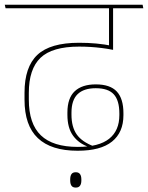

<svg xmlns="http://www.w3.org/2000/svg" viewBox="-34 -646 636 826"><path d="M369 -610.5H556.5L553.5 -625.5H365.5ZM452 -615.5H435V-487L452 -487.5ZM-10 -610.5H582.5L579.5 -625.5H-13.5ZM435 -616.5V-440.5L452.5 -431.5V-616.5ZM71.5 -247.5V-217Q71.5 -106 128.8 -51.8Q186 2.5 300 2.5Q399 2.5 448 -37Q497 -76.5 497 -150.5V-159Q497 -221.5 468.5 -252.2Q440 -283 378 -283Q319 -283 287.5 -253.5Q256 -224 256 -162V-152Q256 -95.5 280.5 -62Q305 -28.5 348.5 -13.5V-11.5L369.5 -16.5Q318 -36 295.8 -68Q273.5 -100 273.5 -153V-161Q273.5 -215.5 300 -241Q326.5 -266.5 378 -266.5Q431.5 -266.5 455.5 -240.2Q479.5 -214 479.5 -157.5V-151Q479.5 -84 435.5 -49Q391.5 -14 301 -14Q193.5 -14 141.8 -63.8Q90 -113.5 90 -217.5V-246.5Q90 -349 140.2 -397.2Q190.5 -445.5 306.5 -445.5Q331.5 -445.5 355.2 -444Q379 -442.5 403.2 -439.5Q427.5 -436.5 452.5 -431.5V-448Q415.5 -455.5 379.8 -458.8Q344 -462 306 -462Q182 -462 126.8 -410Q71.5 -358 71.5 -247.5ZM292 161Q304.5 161 310.2 153Q316 145 316 130.5Q316 130 316 128.5Q316 127 316 126Q316 111 310.2 103Q304.5 95 292 95Q279 95 273.5 103Q268 111 268 126Q268 127 268 128.5Q268 130 268 130.5Q268 145 273.5 153Q279 161 292 161Z"/></svg>

Font: Anek Devanagari Medium Thin
Style: Regular
Weight: 250
Version: Version 1.003